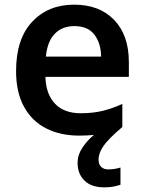

<svg xmlns="http://www.w3.org/2000/svg" viewBox="-20 -572 620 824"><path d="M403 113Q403 134 414.5 144.5Q426 155 444 155Q460 155 474 152.5Q488 150 497 147V221Q482 226 465.5 229Q449 232 427 232Q372 232 342.5 203Q313 174 313 127Q313 93 333.5 62Q354 31 383 7Q354 10 320 10Q240 10 179 -20.5Q118 -51 83.5 -113Q49 -175 49 -267Q49 -405 118 -478.5Q187 -552 298 -552Q407 -552 470 -486.5Q533 -421 533 -306V-242H175Q177 -168 216 -127Q255 -86 326 -86Q378 -86 419.5 -96Q461 -106 505 -126V-27Q445 24 424 54.5Q403 85 403 113ZM299 -460Q247 -460 215 -427Q183 -394 177 -329H414Q413 -387 385 -423.5Q357 -460 299 -460Z"/></svg>

Font: Noto Sans New Tai Lue Semibold
Style: Regular
Weight: 400
Designer: Monotype Design Team
Foundry: Monotype Imaging Inc.
Version: Version 2.004; ttfautohint (v1.8.4.7-5d5b)